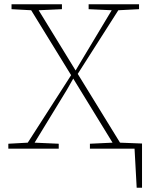

<svg xmlns="http://www.w3.org/2000/svg" viewBox="-20 -696 695 899"><path d="M34 -653V-676H270V-653L161 -648L334 -366L365 -418L503 -648L395 -653V-676H631V-653L534 -648L344 -350L542 -28L645 -24V183H620L610 0H401V-23L507 -28L323 -328L294 -277L142 -28L255 -23V0H19V-23L110 -28L313 -344L126 -648Z"/></svg>

Font: Source Serif 4 SmText ExtraLight
Style: Regular
Weight: 200
Designer: Frank Grießhammer
Foundry: Adobe
Version: Version 4.005;hotconv 1.1.0;makeotfexe 2.6.0